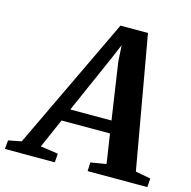

<svg xmlns="http://www.w3.org/2000/svg" viewBox="-182 -854 958 961"><g transform="rotate(15 296.5 -373.0)"><path d="M-73.5 0 -69.5 -45.5 -2 -58.5 325.5 -746H468L589 -60L667.5 -45.5L664.5 0H355L357 -45.5L437.5 -58.5L414.5 -211H163.5L97 -59L188.5 -45.5L185 0ZM191.5 -275.5H405L361.5 -569.5L356.5 -653L323.5 -575Z"/></g></svg>

Font: Merriweather 24pt
Style: Bold Italic
Weight: 700
Italic angle: -7.8°
Designer: Eben Sorkin
Foundry: Eben Sorkin
Version: Version 2.101